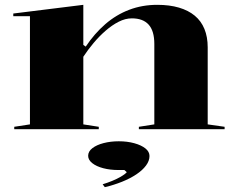

<svg xmlns="http://www.w3.org/2000/svg" viewBox="-20 -535 975 795"><path d="M910 -10V0H555V-10L619 -20V-353Q619 -407 595.5 -433Q572 -459 526 -459Q499 -459 471.5 -445Q444 -431 417.5 -408Q391 -385 367.5 -357Q344 -329 325 -300V-20L389 -10V0H39V-10L104 -20V-468H35V-479L325 -515V-349L335 -342Q371 -396 416 -435Q461 -474 515 -494.5Q569 -515 631 -515Q682 -515 721 -503.5Q760 -492 786.5 -470Q813 -448 826.5 -415Q840 -382 840 -339V-20ZM414 240 405 228Q425 222 444.5 214Q464 206 480.5 196.5Q497 187 505 178L495 169H471Q436 169 407.5 161.5Q379 154 362 140.5Q345 127 345 110Q345 92 362.5 78.5Q380 65 409 57.5Q438 50 472 50Q507 50 536 58Q565 66 582 79.5Q599 93 599 111Q599 131 584.5 150.5Q570 170 544.5 187Q519 204 485.5 217.5Q452 231 414 240Z"/></svg>

Font: Kalnia SemiExpanded Medium
Style: Regular
Weight: 500
Width: 6
Designer: Frida Medrano
Foundry: Frida Medrano
Version: Version 1.105